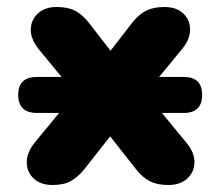

<svg xmlns="http://www.w3.org/2000/svg" viewBox="-20 -521 630 549"><path d="M86 -198Q32 -198 32 -250Q32 -301 86 -301H156L91 -380Q67 -410 68 -437.5Q69 -465 89 -483Q109 -501 142 -501Q174 -501 194.5 -490.5Q215 -480 234 -456L296 -376L358 -456Q377 -480 398 -490.5Q419 -501 450 -501Q484 -501 503.5 -483Q523 -465 523.5 -437Q524 -409 500 -380L435 -301H505Q558 -301 558 -250Q558 -198 505 -198H443L513 -113Q537 -84 536 -56Q535 -28 515 -10Q495 8 461 8Q430 8 409 -2.5Q388 -13 369 -37L295 -131L221 -37Q202 -14 182 -3Q162 8 130 8Q97 8 77 -10Q57 -28 56.5 -56Q56 -84 79 -113L149 -198Z"/></svg>

Font: Chiron GoRound TC H
Style: Regular
Weight: 900
Designer: Ryoko NISHIZUKA 西塚涼子 (kana, bopomofo & ideographs); Paul D. Hunt (Latin, Greek & Cyrillic); Sandoll Communications 산돌커뮤니
Foundry: Adobe
Version: Version 1.000;hotconv 1.1.1;makeotfexe 2.6.0